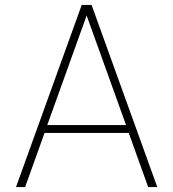

<svg xmlns="http://www.w3.org/2000/svg" viewBox="-20 -760 704 780"><path d="M45 0 312 -740H352L619 0H582L503 -220H161L82 0ZM172 -252H492L332 -697Z"/></svg>

Font: Be Vietnam Pro Thin
Style: Regular
Weight: 100
Designer: Lam Bao, Tony Le, Vietanh Nguyen
Foundry: Yellow Type Foundry
Version: Version 1.002; ttfautohint (v1.8.3)